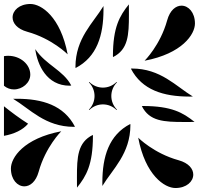

<svg xmlns="http://www.w3.org/2000/svg" viewBox="-20 -985 1040 970"><path d="M43.6 -897C43.6 -868.5 66.2 -838.7 117.8 -824.5C243.4 -789.8 321.8 -710.5 321.8 -710.5C285.8 -900.5 188.4 -964.9 133.8 -964.9C77.5 -964.9 43.6 -931.9 43.6 -897ZM429.1 -431.2 431.2 -429.1C450.2 -448.1 475.1 -457.6 500 -457.6C524.9 -457.6 549.8 -448.1 568.8 -429.1L570.9 -431.2C551.9 -450.2 542.4 -475.1 542.4 -500C542.4 -524.9 551.9 -549.8 570.9 -568.8L568.8 -570.9C549.8 -551.9 524.9 -542.4 500 -542.4C475.1 -542.4 450.2 -551.9 431.2 -570.9L429.1 -568.8C448.1 -549.8 457.6 -524.9 457.6 -500C457.6 -475.1 448.1 -450.2 429.1 -431.2ZM710.5 -678.2C900.5 -714.2 964.9 -811.6 964.9 -866.2C964.9 -922.5 931.9 -956.4 897 -956.4C868.5 -956.4 838.7 -933.8 824.5 -882.2C789.8 -756.5 710.5 -678.2 710.5 -678.2ZM678.2 -289.5C714.2 -99.5 811.6 -35.1 866.2 -35.1C922.5 -35.1 956.4 -68.1 956.4 -103C956.4 -131.5 933.8 -161.3 882.2 -175.5C756.5 -210.2 678.2 -289.5 678.2 -289.5ZM641.2 -638.3C697.4 -529.7 806.6 -497.5 935.4 -497.1C942.1 -497.1 947.8 -497.1 954.5 -497.2C868.5 -549.4 791.7 -638.5 647.1 -638.8ZM696.6 -449C734.5 -372.4 807.8 -368.7 910.6 -368.7C921.3 -368.7 932.4 -368.8 943.7 -368.8C950.1 -368.8 956.4 -368.8 962.9 -369C904.5 -415.9 847 -449.2 702.4 -449.5ZM497.1 -64.6C497.1 -57.9 497.1 -52.2 497.2 -45.5C549.4 -131.5 638.5 -208.3 638.8 -352.9L638.3 -358.8C529.7 -302.6 497.5 -193.4 497.1 -64.6ZM368.7 -89.4C368.7 -78.7 368.8 -67.6 368.8 -56.3C368.8 -49.9 368.8 -43.6 369 -37.1C415.9 -95.5 449.2 -153 449.5 -297.6L449 -303.4C372.4 -265.5 368.7 -192.2 368.7 -89.4ZM361.2 -647.1 361.7 -641.2C470.3 -697.4 502.5 -806.6 502.9 -935.4C502.9 -942.1 502.9 -947.8 502.8 -954.5C450.6 -868.5 361.5 -791.7 361.2 -647.1ZM550.5 -702.4 551 -696.6C627.6 -734.6 631.3 -807.8 631.3 -910.6C631.3 -921.3 631.2 -932.4 631.2 -943.7C631.2 -950.1 631.2 -956.4 631 -962.9C584.1 -904.5 550.8 -847 550.5 -702.4ZM35.1 -133.8C35.1 -77.5 68.1 -43.6 103 -43.6C131.5 -43.6 161.3 -66.3 175.5 -117.8C210.2 -243.5 289.5 -321.8 289.5 -321.8C99.5 -285.8 35.1 -188.4 35.1 -133.8ZM158 -737C169 -658 215 -552 332 -552L340 -553C299.2 -631 212 -656 158 -737ZM0 -551.8C15.4 -538.8 33.1 -533.2 50.5 -533.2C92.7 -533.2 133 -566.2 133 -608C133 -660 82.6 -703.1 21.5 -703.1C14.5 -703.1 7.3 -702.5 0 -701.3ZM46 -486C132 -434 208.3 -344.5 352.9 -344.2L358.8 -344.7C302.6 -453.3 194 -486 65 -486ZM0 -298.7C52.2 -308.2 95.5 -328.7 122 -360C76.7 -388.7 36.6 -418.9 0 -448.2Z"/></svg>

Font: GlukFrames07
Style: Medium
Weight: 500
Monospace: yes
Designer: gluk
Foundry: gluk
Version: Version 1.00